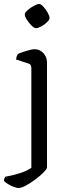

<svg xmlns="http://www.w3.org/2000/svg" viewBox="-59 -748 344 968"><path d="M34 200Q26 200 11 194.5Q-4 189 -18 180.5Q-32 172 -39 164Q-39 156 -36.5 151Q-34 146 -32 143Q4 137 41.5 125Q79 113 99 98V-405Q99 -413 96 -419Q93 -425 84 -428L22 -448Q23 -458 26 -465.5Q29 -473 32 -476Q42 -481 58.5 -486.5Q75 -492 90.5 -496Q106 -500 115 -500Q141 -500 159.5 -480.5Q178 -461 178 -433V95Q178 104 161 121Q144 138 119.5 156.5Q95 175 71.5 187.5Q48 200 34 200ZM122 -606Q113 -606 100 -619Q87 -632 76.5 -648.5Q66 -665 66 -675Q66 -684 80 -696.5Q94 -709 111.5 -718.5Q129 -728 139 -728Q147 -728 159.5 -714.5Q172 -701 181.5 -684Q191 -667 191 -657Q191 -649 178.5 -636.5Q166 -624 149.5 -615Q133 -606 122 -606Z"/></svg>

Font: Texturina 72pt
Style: Regular
Weight: 400
Designer: Guillermo Torres Carreño
Foundry: Omnibus-Type
Version: Version 1.002; ttfautohint (v1.8.3)